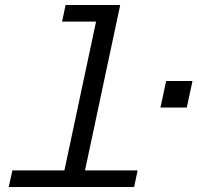

<svg xmlns="http://www.w3.org/2000/svg" viewBox="-20 -753 795 773"><path d="M225 0 381 -733H464L308 0ZM15 0 30 -67H534L520 0ZM230 -666 244 -733H422L408 -666ZM626 -320 649 -427H755L732 -320Z"/></svg>

Font: Azeret Mono Thin Light
Style: Italic
Weight: 300
Italic angle: -12°
Version: Version 1.002